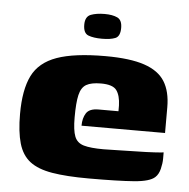

<svg xmlns="http://www.w3.org/2000/svg" viewBox="-44 -583 621 632"><g transform="rotate(5 266.0 -267.0)"><path d="M272 5Q198 5 150.5 -3Q103 -11 76.5 -31.5Q50 -52 39 -90Q28 -128 28 -187Q28 -267 51 -313.5Q74 -360 131.5 -380.5Q189 -401 292 -401Q373 -401 420.5 -385Q468 -369 488.5 -336Q509 -303 509 -251V-166H233Q233 -191 243.5 -207.5Q254 -224 284 -224H350V-243Q349 -276 336.5 -293Q324 -310 285 -310Q253 -310 236.5 -300.5Q220 -291 214 -265.5Q208 -240 208 -191Q208 -149 216 -128.5Q224 -108 246.5 -101.5Q269 -95 312 -95Q329 -95 359.5 -96Q390 -97 422.5 -97.5Q455 -98 480 -99.5Q505 -101 510 -102V-81Q510 -66 505.5 -47.5Q501 -29 490 -19Q473 -3 421 1Q369 5 272 5ZM275 -457Q247 -457 230 -463.5Q213 -470 213 -498Q213 -525 231.5 -532Q250 -539 277 -539Q303 -539 319 -531.5Q335 -524 335 -498Q335 -470 319 -463.5Q303 -457 275 -457Z"/></g></svg>

Font: Genos ExtraBold
Style: Regular
Weight: 800
Designer: Robert E. Leuschke
Foundry: Robert E. Leuschke
Version: Version 1.010